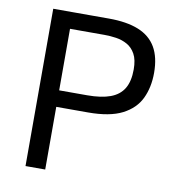

<svg xmlns="http://www.w3.org/2000/svg" viewBox="-80 -785 788 857"><g transform="rotate(10 313.5 -356.5)"><path d="M92.4 0Q92.4 -59.5 92.4 -114.6Q92.4 -169.7 92.4 -235.6V-475Q92.4 -541.7 92.4 -597.5Q92.4 -653.4 92.4 -713Q133.2 -713 197.4 -713Q261.7 -713 344.7 -713Q425.9 -713 479.2 -691.5Q532.6 -670 559 -624.9Q585.4 -579.7 585.4 -508.9Q585.4 -443.7 561.3 -392.9Q537.1 -342.2 480.4 -313.1Q423.6 -284.1 325.6 -284.1Q300.7 -284.1 272 -284.1Q243.4 -284.1 216.3 -284.1Q189.3 -284.1 169.6 -284.1V-358.9H308.4Q372.5 -358.9 413.3 -374Q454.1 -389.1 473.7 -421.9Q493.2 -454.8 493.2 -508.3Q493.2 -552.4 478.8 -578.3Q464.3 -604.3 441.2 -617Q418.1 -629.8 391 -633.8Q363.9 -637.8 338.5 -637.8H137.7L181.7 -699.8Q181.7 -640.2 181.7 -584.4Q181.7 -528.5 181.7 -461.8V-235.6Q181.7 -169.7 181.7 -114.6Q181.7 -59.5 181.7 0Z"/></g></svg>

Font: Commissioner Thin
Style: Regular
Weight: 100
Designer: Kostas Bartsokas
Foundry: Kostas Bartsokas
Version: Version 1.001;gftools[0.9.23]